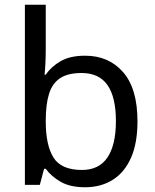

<svg xmlns="http://www.w3.org/2000/svg" viewBox="-20 -780 655 810"><path d="M173 -575Q173 -541 171.5 -511.5Q170 -482 168 -465H173Q196 -499 236 -522Q276 -545 339 -545Q439 -545 499.5 -475.5Q560 -406 560 -268Q560 -176 532.5 -114Q505 -52 455 -21Q405 10 339 10Q276 10 236 -13Q196 -36 173 -68H166L148 0H85V-760H173ZM324 -472Q267 -472 234 -450.5Q201 -429 187 -384.5Q173 -340 173 -271V-267Q173 -168 205.5 -115.5Q238 -63 326 -63Q398 -63 433.5 -116Q469 -169 469 -269Q469 -370 433.5 -421Q398 -472 324 -472Z"/></svg>

Font: umalayalam05
Style: Book
Weight: 400
Designer: Jelle Bosma - Monotype Design Team
Foundry: Monotype Imaging Inc.
Version: Version 2.003